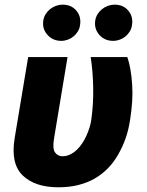

<svg xmlns="http://www.w3.org/2000/svg" viewBox="-20 -789 628 819"><path d="M42.6 -200.3 100.1 -545.5H268.1L210.6 -198.9Q203.1 -154.8 214.8 -138.8Q226.6 -122.5 246.1 -122.5Q263.8 -122.5 279.1 -130Q294.4 -137.4 307.4 -149.7Q320.3 -161.9 330.8 -177.9Q341.3 -193.9 349.1 -211.1Q356.9 -228.3 362 -245.4Q367.2 -262.4 369.3 -277Q373.9 -310.4 376.1 -344.6Q378.2 -378.9 377.5 -414.4Q376.4 -484.7 366.8 -545.5H523.1Q530.9 -523.1 536 -494.3Q541.2 -465.6 543.7 -429Q546.2 -392.4 543.7 -355.1Q541.2 -317.8 534.8 -277Q528.4 -235.1 515.8 -199Q503.2 -163 484 -129.6Q465.6 -97.3 440.5 -71.4Q415.5 -45.5 383.7 -27.3Q351.9 -9.2 313.4 0.4Q274.9 9.9 229.4 9.9Q128.9 9.9 76.7 -40.8Q24.5 -91.3 42.6 -200.3ZM386.4 -702.4Q388.8 -717 396.7 -729.2Q404.5 -741.5 415.7 -750.4Q426.8 -759.2 440.7 -764.2Q454.5 -769.2 468.8 -769.2Q505.7 -769.2 527.3 -743.6Q549 -717.7 543 -681.8Q541.2 -667.3 533.7 -655Q526.3 -642.8 515.3 -633.7Q504.3 -624.6 490.6 -619.7Q476.9 -614.7 462.7 -614.7Q426.1 -614.7 403.4 -640.6Q380.7 -666.9 386.4 -702.4ZM164.8 -702.4Q167.3 -717 175.1 -729.2Q182.9 -741.5 194.1 -750.4Q205.3 -759.2 219.1 -764.2Q233 -769.2 247.2 -769.2Q284.1 -769.2 305.8 -743.6Q327.4 -717.7 321.4 -681.8Q319.6 -667.3 312.1 -655Q304.7 -642.8 293.7 -633.7Q282.7 -624.6 269 -619.7Q255.3 -614.7 241.1 -614.7Q204.9 -614.7 181.8 -641Q159.1 -666.9 164.8 -702.4Z"/></svg>

Font: Inter P Extra Bold
Style: Italic
Weight: 800
Italic angle: 9.39999°
Designer: Rasmus Andersson
Foundry: rsms
Version: Version 3.018;git-588b23468